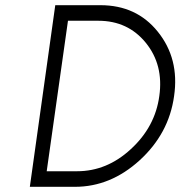

<svg xmlns="http://www.w3.org/2000/svg" viewBox="-20 -720 695 740"><path d="M359 -640Q473 -640 542 -555Q611 -470 594 -350Q578 -231 484 -145Q392 -60 277 -60H160L242 -640ZM367 -700H193L95 0H269Q406 0 518 -102Q574 -153 607.5 -215Q641 -277 651 -350Q672 -494 588 -598Q506 -700 367 -700Z"/></svg>

Font: Unageo
Style: Light-Italic
Weight: 300
Designer: Richard Sepsi
Foundry: Richard Sepsi
Version: Version 2.000